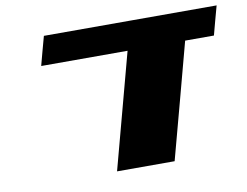

<svg xmlns="http://www.w3.org/2000/svg" viewBox="-70 -723 1058 821"><g transform="rotate(-10 458.5 -312.5)"><path d="M375 0H625Q647.5 -83 692.1 -250Q736.8 -417 758.8 -500H883.8Q889.2 -520.5 900.4 -562.3Q911.6 -604 917.5 -625H167.5Q161.6 -604 150.4 -562.3Q139.2 -520.5 133.8 -500H508.8Q486.8 -417 441.9 -250Q397 -83 375 0Z"/></g></svg>

Font: Faithful 32x
Style: BoldOblique
Weight: 400
Foundry: Faithful Resource Pack
Version: Version 1.0; January 27, 2023